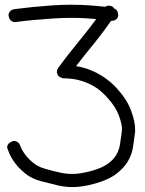

<svg xmlns="http://www.w3.org/2000/svg" viewBox="-20 -759 603 800"><path d="M296.9 -483.4Q328.1 -478.5 354 -468.3Q379.9 -458 401.4 -444.8Q422.9 -431.6 439.9 -417Q457 -402.3 469.7 -387.7Q508.8 -344.7 525.9 -298.8Q543 -252.9 543 -221.7V-210L541 -195.3Q538.1 -169.9 533.2 -141.1Q528.3 -112.3 511.7 -85Q495.1 -57.6 463.4 -33.7Q431.6 -9.8 376 5.9Q347.7 13.7 324.7 17.1Q301.8 20.5 282.2 20.5Q252 20.5 222.2 13.7Q192.4 6.8 151.4 -3.9Q113.3 -13.7 86.4 -35.2Q59.6 -56.6 43 -79.1Q26.4 -101.6 18.6 -120.6Q10.7 -139.6 9.8 -144.5Q9.8 -153.3 15.6 -160.2Q21.5 -167 37.1 -171.9Q45.9 -171.9 53.2 -167Q60.5 -162.1 63.5 -153.3Q72.3 -130.9 86.9 -112.3Q99.6 -95.7 119.6 -79.6Q139.6 -63.5 168 -55.7Q206.1 -44.9 231.4 -39.6Q256.8 -34.2 282.2 -34.2Q314.5 -34.2 361.3 -46.9Q403.3 -58.6 427.2 -75.2Q451.2 -91.8 463.4 -111.8Q475.6 -131.8 479.5 -154.8Q483.4 -177.7 486.3 -201.2L488.3 -221.7Q488.3 -243.2 474.6 -279.3Q460.9 -315.4 428.7 -350.6Q416 -365.2 398.9 -379.9Q381.8 -394.5 358.9 -406.2Q335.9 -418 307.6 -425.3Q279.3 -432.6 244.1 -432.6Q242.2 -432.6 239.3 -433.6Q236.3 -434.6 228.5 -438.5L220.7 -445.3Q220.7 -446.3 220.2 -447.8Q219.7 -449.2 217.8 -455.1Q216.8 -456.1 216.8 -457.5Q216.8 -459 217.8 -465.8Q217.8 -466.8 218.3 -468.3Q218.8 -469.7 222.7 -476.6Q236.3 -495.1 254.4 -518.6Q272.5 -542 293 -567.4Q316.4 -595.7 339.8 -625.5Q363.3 -655.3 380.9 -679.7Q360.4 -681.6 333.5 -683.1Q306.6 -684.6 274.4 -684.6Q236.3 -684.6 196.3 -681.6Q156.2 -678.7 122.6 -675.8Q88.9 -672.9 66.9 -669.9Q44.9 -667 43 -667Q32.2 -667 24.9 -673.8Q17.6 -680.7 15.6 -694.3Q15.6 -705.1 22 -711.9Q28.3 -718.8 39.1 -720.7Q41 -720.7 63 -723.6Q85 -726.6 118.7 -730Q152.3 -733.4 193.4 -736.3Q234.4 -739.3 274.4 -739.3Q322.3 -739.3 358.9 -736.3Q395.5 -733.4 418 -730.5Q423.8 -735.4 433.6 -735.4Q439.5 -735.4 447.3 -732.4Q449.2 -730.5 451.7 -728.5Q454.1 -726.6 456.1 -723.6Q472.7 -716.8 472.7 -693.4Q467.8 -671.9 442.4 -671.9Q424.8 -645.5 396 -608.4Q367.2 -571.3 335.9 -533.2Q325.2 -519.5 315.4 -507.3Q305.7 -495.1 296.9 -483.4Z"/></svg>

Font: Coming Soon
Style: Regular
Weight: 400
Designer: Dathan Boardman
Foundry: Open Window
Version: Version 1.000